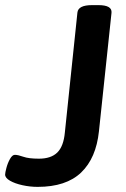

<svg xmlns="http://www.w3.org/2000/svg" viewBox="-29 -722 490 749"><path d="M118 7Q88 7 58.5 0.5Q29 -6 10 -17Q-9 -28 -9 -41Q-9 -48 -4 -67Q1 -86 10 -102Q19 -118 29 -118Q41 -118 62 -110.5Q83 -103 123 -103Q170 -103 194.5 -127Q219 -151 224 -205L273 -673Q276 -702 330 -702H355Q409 -702 406 -672L357 -210Q346 -105 287.5 -49Q229 7 118 7Z"/></svg>

Font: Asap Semi Expanded Semi Expanded SemiBold
Style: Italic
Weight: 600
Width: 6
Italic angle: -6°
Designer: Pablo Cosgaya
Foundry: Omnibus-Type
Version: Version 3.001; ttfautohint (v1.8.4.7-5d5b)